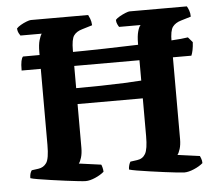

<svg xmlns="http://www.w3.org/2000/svg" viewBox="-51 -761 940 818"><g transform="rotate(-5 419.0 -352.0)"><path d="M283 0Q275 0 252 -2.5Q229 -5 198 -9Q167 -13 136 -17.5Q105 -22 81 -26Q57 -30 49 -33Q49 -54 58 -66L87 -70Q109 -73 121.5 -91Q134 -109 134 -168V-565Q134 -596 139.5 -615Q145 -634 151 -642H60Q57 -646 53 -653.5Q49 -661 48 -673Q54 -680 66 -687Q78 -694 91 -699Q104 -704 110 -704H355Q358 -698 362.5 -687Q367 -676 368 -659L325 -646Q300 -639 288.5 -623Q277 -607 277 -560V-398Q328 -398 382.5 -399Q437 -400 483.5 -402Q530 -404 556 -406V-565Q556 -596 561.5 -616Q567 -636 574 -642H482Q479 -646 475 -654.5Q471 -663 471 -673Q477 -680 489.5 -687Q502 -694 514.5 -699Q527 -704 532 -704H777Q781 -698 785.5 -686Q790 -674 790 -659L747 -646Q723 -639 711 -623Q699 -607 699 -560V-143Q699 -119 693.5 -101.5Q688 -84 682 -77L777 -64Q778 -62 781.5 -53Q785 -44 785 -33Q770 -20 746.5 -10Q723 0 705 0Q698 0 674.5 -2.5Q651 -5 620.5 -9Q590 -13 558.5 -17.5Q527 -22 503.5 -26Q480 -30 471 -33Q471 -43 474 -52.5Q477 -62 480 -66L509 -70Q533 -73 544.5 -93Q556 -113 556 -168V-330H277V-143Q277 -119 271.5 -101Q266 -83 260 -77L355 -64Q357 -61 359.5 -51Q362 -41 362 -33Q347 -20 324 -10Q301 0 283 0ZM52 -493Q52 -520 55 -533.5Q58 -547 63 -552Q148 -552 237.5 -552.5Q327 -553 412 -555Q497 -557 569.5 -559.5Q642 -562 694.5 -565Q747 -568 770 -572L789 -550Q788 -531 785 -516.5Q782 -502 778 -493Z"/></g></svg>

Font: Texturina
Style: Bold
Weight: 700
Designer: Guillermo Torres Carreño
Foundry: Omnibus-Type
Version: Version 1.002; ttfautohint (v1.8.3)